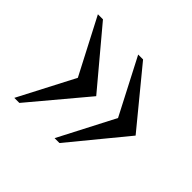

<svg xmlns="http://www.w3.org/2000/svg" viewBox="-115 -599 747 747"><g transform="rotate(45 258.0 -226.0)"><path d="M476.6 -226.1 287.6 3.9H260.7L379.9 -226.1L260.7 -456.1H287.6ZM259.8 -226.1 66.9 3.9H39.1L158.7 -226.1L39.1 -456.1H66.9Z"/></g></svg>

Font: BabelStone Englisc
Style: Regular
Weight: 400
Designer: Andrew West
Foundry: BabelStone
Version: Version 1.000 June 24, 2023